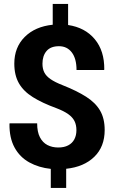

<svg xmlns="http://www.w3.org/2000/svg" viewBox="-20 -844 581 969"><path d="M236.3 104.5V8.3Q175.8 2 127.9 -24.4Q80.1 -50.8 53.5 -99.4Q26.9 -147.9 27.8 -219.2L28.8 -221.7H167.5Q167.5 -178.2 181.4 -151.4Q195.3 -124.5 219.2 -112.1Q243.2 -99.6 273.9 -99.6Q303.7 -99.6 324.2 -110.4Q344.7 -121.1 355.2 -140.9Q365.7 -160.6 365.7 -187Q365.7 -213.4 356 -232.9Q346.2 -252.4 324.2 -268.1Q302.2 -283.7 265.1 -297.9Q192.9 -324.2 145.8 -353.8Q98.6 -383.3 75.4 -423.8Q52.2 -464.4 52.2 -522.9Q52.2 -605 104.7 -657.5Q157.2 -710 246.1 -719.2V-824.2H323.7V-717.8Q409.2 -705.1 458.3 -646.2Q507.3 -587.4 506.3 -493.2L504.9 -490.7H366.2Q366.2 -548.3 342.3 -579.6Q318.4 -610.8 277.8 -610.8Q235.8 -610.8 215.1 -586.7Q194.3 -562.5 194.3 -522.5Q194.3 -497.1 203.6 -478.5Q212.9 -460 235.1 -444.6Q257.3 -429.2 295.9 -414.1Q367.7 -385.7 414.8 -355.7Q461.9 -325.7 485.1 -285.9Q508.3 -246.1 508.3 -188Q508.3 -103.5 455.8 -52.5Q403.3 -1.5 314 7.8V104.5Z"/></svg>

Font: Robotiche
Style: Bold
Weight: 700
Designer: Google
Version: Version 2.001